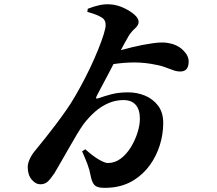

<svg xmlns="http://www.w3.org/2000/svg" viewBox="-20 -836 1040 921"><path d="M520 63Q480 67 459 63.5Q438 60 429 46.5Q420 33 415 8Q410 -21 399.5 -48.5Q389 -76 374 -110L389 -120Q426 -87 454.5 -70.5Q483 -54 497 -54Q531 -54 559 -75Q587 -96 607.5 -129.5Q628 -163 639.5 -199.5Q651 -236 651 -266Q651 -310 631 -333Q611 -356 572 -356Q535 -356 501 -341.5Q467 -327 437.5 -301.5Q408 -276 381 -241Q366 -220 347.5 -189Q329 -158 310 -124.5Q291 -91 273 -60Q255 -29 241 -5Q223 22 209 35Q195 48 173 48Q151 48 132 25.5Q113 3 113 -35Q113 -52 123 -74Q133 -96 153 -119Q175 -146 199 -176Q223 -206 247.5 -238.5Q272 -271 298 -308Q318 -336 341.5 -376.5Q365 -417 388.5 -462.5Q412 -508 432 -553.5Q452 -599 466 -637.5Q480 -676 485 -700Q492 -735 471 -750Q450 -765 399 -779L401 -794Q432 -806 458 -811.5Q484 -817 509 -815Q541 -813 572.5 -798.5Q604 -784 624.5 -766Q645 -748 645 -731Q645 -715 628 -700Q611 -685 598 -665Q591 -653 575.5 -625Q560 -597 541 -560.5Q522 -524 503 -487.5Q484 -451 468 -421.5Q452 -392 445 -378Q439 -366 441.5 -364Q444 -362 456 -366Q481 -375 515 -384Q549 -393 595 -393Q637 -393 675 -377.5Q713 -362 738 -329.5Q763 -297 763 -246Q763 -192 746.5 -139.5Q730 -87 699 -44Q668 -1 623 27.5Q578 56 520 63ZM845 -493Q827 -493 809 -500Q791 -507 766.5 -515.5Q742 -524 703 -530Q654 -538 602 -536Q550 -534 490 -523L514 -582Q562 -597 614 -609.5Q666 -622 712 -628.5Q758 -635 785 -630Q829 -623 857 -596.5Q885 -570 885 -541Q885 -493 845 -493Z"/></svg>

Font: Noto Serif JP ExtraBold
Style: Regular
Weight: 800
Designer: Ryoko NISHIZUKA 西塚涼子 (kana & ideographs); Frank Grießhammer (Latin, Greek & Cyrillic); Wenlong ZHANG 张文龙 (bopomofo); San
Foundry: Adobe
Version: Version 2.003-H1;hotconv 1.1.1;makeotfexe 2.6.0